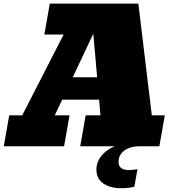

<svg xmlns="http://www.w3.org/2000/svg" viewBox="-60 -797 944 1046"><path d="M-39.6 0 -9.8 -168.5H61L286.6 -608.9H181.6L211.4 -777.3H693.8L767.1 -168.5H837.9L808.1 0H377L406.7 -168.5H487.3L480 -253.9H278.8L238.3 -168.5H318.8L289.1 0ZM336.4 -376H469.2L448.2 -613.3ZM601.6 228.5Q543 228.5 504.2 203.4Q465.3 178.2 465.3 126.5Q465.3 85.9 492.7 52Q520 18.1 564.5 0H697.3Q649.9 0 617.9 22.9Q585.9 45.9 585.9 85Q585.9 129.4 642.6 129.4Q666.5 129.4 689 124.5L671.9 220.2Q651.4 225.1 634.5 226.8Q617.7 228.5 601.6 228.5Z"/></svg>

Font: Bevan
Style: Italic
Weight: 400
Italic angle: -10°
Designer: Vernon Adams
Foundry: Vernon Adams
Version: Version 2.100; ttfautohint (v1.8.3)